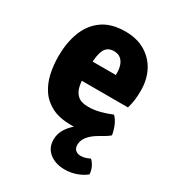

<svg xmlns="http://www.w3.org/2000/svg" viewBox="-177 -616 850 937"><g transform="rotate(30 248.0 -148.0)"><path d="M417.5 107.5Q430 118.5 439.2 137Q448.5 155.5 450 177.5Q431 194 399.5 206Q368 218 332 218Q279.5 218 246 191Q212.5 164 212.5 118Q212.5 83.5 232 54Q251.5 24.5 283.5 1Q315.5 -22.5 353 -39L449.5 -42Q436.5 -31 423.2 -23Q410 -15 394.5 -6.5Q326 33 326 82Q326 102 337.8 111.8Q349.5 121.5 367 121.5Q381 121.5 394.2 117Q407.5 112.5 417.5 107.5ZM130 -199V-306.5H318.5V-318Q318.5 -341 312 -360.2Q305.5 -379.5 291.2 -391.2Q277 -403 253 -403Q216.5 -403 201.8 -373Q187 -343 187 -280.5V-233.5Q187 -199.5 193 -170Q199 -140.5 218.5 -122.5Q238 -104.5 278 -104.5Q312 -104.5 344.8 -113.2Q377.5 -122 407.5 -134.5Q425 -117.5 435.5 -91.5Q446 -65.5 449.5 -42Q408 -18.5 357 -2Q306 14.5 252.5 14.5Q186.5 14.5 143.5 -7.2Q100.5 -29 75.5 -66Q50.5 -103 40.2 -149.8Q30 -196.5 30 -246Q30 -321.5 52.8 -382Q75.5 -442.5 125 -478.2Q174.5 -514 254 -514Q320 -514 366.5 -486Q413 -458 437.8 -410.2Q462.5 -362.5 462.5 -302Q462.5 -268.5 459.2 -246.2Q456 -224 449 -199Z"/></g></svg>

Font: Signika Light
Style: Bold
Weight: 700
Version: Version 2.003;gftools[0.9.32]